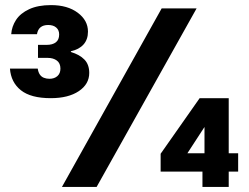

<svg xmlns="http://www.w3.org/2000/svg" viewBox="-20 -733 976 753"><path d="M179 -348Q101 -348 62 -379Q23 -410 19 -464H128Q130 -450 136 -441Q142 -432 152 -428Q162 -424 174 -424Q193 -424 205 -434.5Q217 -445 217 -464Q217 -485 203 -495.5Q189 -506 167 -506H129V-557H163Q186 -557 199 -567Q212 -577 212 -598Q212 -615 200.5 -625Q189 -635 169 -635Q150 -635 139 -626Q128 -617 125 -599H24Q26 -629 43 -655Q60 -681 94.5 -697Q129 -713 180 -713Q245 -713 285 -683Q325 -653 325 -609Q325 -578 307.5 -558.5Q290 -539 258 -532V-529Q292 -519 311 -499.5Q330 -480 330 -447Q330 -403 289 -375.5Q248 -348 179 -348ZM223 0 614 -700H751L359 0ZM774 0V-60H610V-130L763 -348H877V-132H914V-60H877V0ZM715 -132H782V-235Z"/></svg>

Font: DM Sans 18pt ExtraBold
Style: Regular
Weight: 800
Designer: Colophon Foundry, Jonny Pinhorn
Foundry: Colophon Foundry
Version: Version 4.004;gftools[0.9.30]